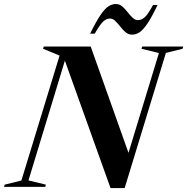

<svg xmlns="http://www.w3.org/2000/svg" viewBox="-64 -952 953 978"><path d="M781 -682.5 571 6H499L266.5 -643L81 -33L169.5 -11.5L166.5 0H-43.5L-40 -11.5L45 -32.5L239.5 -669L155.5 -703.5L159 -715H398L590.5 -173.5L745.5 -682L657 -703.5L660 -715H869.5L866 -703.5ZM738.5 -926.5Q708.5 -863.5 686.2 -831Q664 -798.5 645.8 -787Q627.5 -775.5 609 -775.5Q590 -775.5 575.5 -788Q561 -800.5 548.5 -816.8Q536 -833 523.2 -845.2Q510.5 -857.5 496 -857.5Q478 -857.5 461.5 -842.2Q445 -827 418.5 -780.5H395Q426 -843.5 448.2 -876Q470.5 -908.5 488.8 -920Q507 -931.5 526 -931.5Q545 -931.5 559.2 -919Q573.5 -906.5 586 -890.2Q598.5 -874 611.2 -861.8Q624 -849.5 639.5 -849.5Q657.5 -849.5 674 -864.8Q690.5 -880 715.5 -926.5Z"/></svg>

Font: Newsreader Display SemiBold
Style: Italic
Weight: 600
Italic angle: -17°
Designer: Hugues Gentile
Foundry: Production Type
Version: Version 1.001